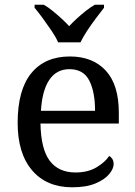

<svg xmlns="http://www.w3.org/2000/svg" viewBox="-20 -786 575 816"><path d="M287 10Q178 10 116.5 -62Q55 -134 55 -264Q55 -404 113 -475Q171 -546 277 -546Q374 -546 429.5 -486Q485 -426 485 -307V-261H152Q154 -152 191.5 -102.5Q229 -53 301 -53Q353 -53 389.5 -74.5Q426 -96 444 -123Q451 -120 457 -111Q463 -102 463 -89Q463 -69 444 -46Q425 -23 386 -6.5Q347 10 287 10ZM384 -315Q384 -395 359.5 -443.5Q335 -492 275 -492Q220 -492 189.5 -446.5Q159 -401 154 -315ZM227 -606Q217 -629 199 -655.5Q181 -682 162 -708Q143 -734 127 -753V-766H166Q185 -755 204 -739.5Q223 -724 241 -707.5Q259 -691 274 -675Q289 -691 307 -707.5Q325 -724 344.5 -739.5Q364 -755 383 -766H422V-753Q407 -734 387.5 -708Q368 -682 350.5 -655.5Q333 -629 322 -606Z"/></svg>

Font: Noto Serif Armenian
Style: Regular
Weight: 400
Designer: Monotype Design Team
Foundry: Monotype Imaging Inc.
Version: Version 2.007